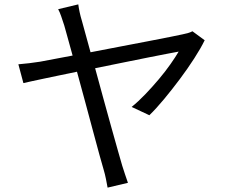

<svg xmlns="http://www.w3.org/2000/svg" viewBox="-20 -814 1040 878"><path d="M916 -630Q898 -593 868 -546.5Q838 -500 802.5 -452.5Q767 -405 730.5 -361Q694 -317 663 -287L582 -325Q613 -350 645 -383.5Q677 -417 706.5 -452Q736 -487 759.5 -520.5Q783 -554 797 -578Q786 -576 749 -569Q712 -562 659.5 -551.5Q607 -541 543 -528Q479 -515 415 -502Q433 -435 452.5 -364.5Q472 -294 489 -232.5Q506 -171 519.5 -124Q533 -77 539 -56Q544 -40 551.5 -17.5Q559 5 565 22L472 44Q469 27 464.5 4.5Q460 -18 454 -38Q448 -57 435 -105Q422 -153 405 -216Q388 -279 369 -350Q350 -421 332 -486Q289 -477 250 -469Q211 -461 178.5 -454Q146 -447 122.5 -442Q99 -437 87 -434L64 -520Q90 -522 113.5 -525Q137 -528 164 -532L312 -560Q298 -609 288.5 -645Q279 -681 274 -697Q266 -721 260 -739Q254 -757 246 -772L338 -794Q340 -778 344 -759Q348 -740 355 -717L394 -575Q458 -587 526.5 -600.5Q595 -614 654.5 -625Q714 -636 757 -645Q800 -654 815 -657Q826 -659 838.5 -662.5Q851 -666 860 -671Z"/></svg>

Font: SpoqaHanSansJP-Regular
Style: Regular
Weight: 400
Designer: [Source Han Sans]
Ryoko NISHIZUKA  (kana & ideographs); Paul D. Hunt (Latin, Greek & Cyrillic); Wenlong ZHANG  (bopomofo
Foundry: Spoqa (http://bi.spoqa.com)
Version: Version 1.002.20150607